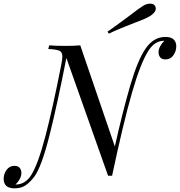

<svg xmlns="http://www.w3.org/2000/svg" viewBox="-92 -956 984 1050"><path d="M872 -703Q872 -676 856 -653.5Q840 -631 813 -631Q793 -631 784 -642.5Q775 -654 775 -670Q775 -686 784 -703Q793 -720 807 -733H804Q755 -732 722 -682Q678 -616 630 -449.5Q582 -283 521 5H499L271 -639Q222 -388 178.5 -215Q135 -42 95 11Q73 40 48.5 57Q24 74 -12 74Q-72 74 -72 22Q-72 -5 -56 -27Q-40 -49 -13 -49Q7 -49 16 -37.5Q25 -26 25 -10Q25 6 16 23Q7 40 -7 53H-4Q47 52 79 1Q116 -58 156 -210Q196 -362 243 -602Q249 -631 249 -647Q249 -671 233 -678.5Q217 -686 172 -688L177 -708Q209 -705 266 -705Q312 -705 347 -708L536 -155Q579 -347 620 -487.5Q661 -628 704 -690Q748 -754 812 -754Q844 -754 858 -740Q872 -726 872 -703ZM620 -873Q669 -911 692 -925Q710 -936 730 -936Q751 -936 758 -920Q760 -914 760 -910Q760 -897 749.5 -885.5Q739 -874 725 -866Q706 -855 678.5 -844.5Q651 -834 646 -832Q559 -799 503 -772L496 -783Q538 -812 573.5 -838.5Q609 -865 620 -873Z"/></svg>

Font: Playfair Display
Style: Italic
Weight: 400
Italic angle: -14°
Designer: Claus Eggers Sørensen
Foundry: Claus Eggers Sørensen
Version: Version 1.200; ttfautohint (v1.6)